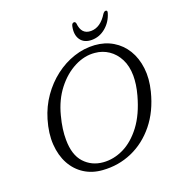

<svg xmlns="http://www.w3.org/2000/svg" viewBox="-157 -1016 1082 1162"><g transform="rotate(-20 384.5 -435.0)"><path d="M518.5 -713.5Q583 -709 633.2 -679Q683.5 -649 714.8 -598Q746 -547 754.2 -479.2Q762.5 -411.5 742.5 -332.5Q713 -215.5 648 -135.5Q583 -55.5 494.8 -17Q406.5 21.5 307 14Q242 9.5 192 -22.2Q142 -54 112.5 -108Q83 -162 78 -233.8Q73 -305.5 98 -390Q120 -464.5 162.8 -525.8Q205.5 -587 262.8 -630.8Q320 -674.5 385.5 -696.2Q451 -718 518.5 -713.5ZM326 -29.5Q392 -24 456.8 -55.2Q521.5 -86.5 574.5 -156.5Q627.5 -226.5 658 -338Q667.5 -372.5 671.8 -403Q676 -433.5 676 -460Q675.5 -522.5 652.2 -567.8Q629 -613 590.2 -639Q551.5 -665 504 -669Q439 -675.5 373.8 -642.2Q308.5 -609 257 -543Q205.5 -477 181.5 -384Q170 -340.5 165 -303.2Q160 -266 160.5 -234Q161 -136.5 207.5 -86Q254 -35.5 326 -29.5ZM528.5 -801.5Q590 -801.5 634.5 -874.5Q644 -886.5 652 -886.5Q666 -886.5 660 -868Q644 -815 604 -782Q564 -749 515 -749Q465.5 -749 442.8 -782Q420 -815 431.5 -868Q435.5 -886.5 449 -886.5Q457.5 -886.5 460.5 -874.5Q467 -801.5 528.5 -801.5Z"/></g></svg>

Font: Fraunces 9pt SuperSoft Light
Style: Italic
Weight: 300
Italic angle: -16°
Version: Version 1.000;[b76b70a41]